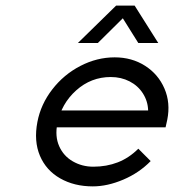

<svg xmlns="http://www.w3.org/2000/svg" viewBox="-20 -656 619 683"><path d="M113 -222Q125 -285 166 -338Q207 -391 266 -421.5Q325 -452 388 -452Q449 -452 496 -422Q543 -392 565 -341Q587 -290 575 -230L569 -203H151L165 -263H507Q506 -296 488.5 -323.5Q471 -351 441 -366.5Q411 -382 374 -382Q304 -382 251 -334.5Q198 -287 184 -216Q175 -171 190.5 -136Q206 -101 239 -82Q272 -63 312 -63Q359 -63 399 -78.5Q439 -94 472 -127L516 -83Q475 -41 418.5 -17Q362 7 310 7Q244 7 194 -21.5Q144 -50 122 -102Q100 -154 113 -222ZM393 -636H459L543 -503H472L410 -602H428L328 -503H257Z"/></svg>

Font: Teachers[wght] Italic
Style: Regular
Weight: 400
Designer: Alfredo Marco Pradil & Chank Diesel
Version: Version 1.000;Glyphs 3.1.2 (3151)